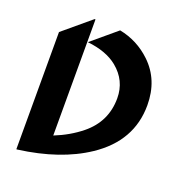

<svg xmlns="http://www.w3.org/2000/svg" viewBox="-139 -869 919 1000"><g transform="rotate(20 320.5 -369.0)"><path d="M63.5 19.5V-629.9L214.8 -756.8H219.7V-113.3Q301.8 -146 365.2 -197.3Q466.8 -279.8 466.8 -409.2Q466.8 -507.3 389.2 -570.8Q328.1 -620.6 222.7 -631.8L359.9 -747.1Q460 -727.5 534.2 -656.7Q626.5 -568.8 626.5 -428.7Q626.5 -230 445.3 -109.4Q297.4 -10.7 68.4 19.5Z"/></g></svg>

Font: Gothica
Style: Bold
Weight: 700
Designer: Wojciech Kalinowski "wmk69" (wmk69@o2.pl)
Foundry: Wojciech Kalinowski "wmk69" (wmk69@o2.pl)
Version: Version 2.1.0; 2021-05-14